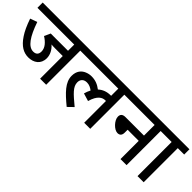

<svg xmlns="http://www.w3.org/2000/svg" viewBox="87 -1377 2145 2145"><g transform="rotate(45 1159.0 -304.5)"><path d="M778.8 -539.1V-622.1H0V-539.1H581.1V-440.9H308.1L274.9 -368.2C304.7 -350.1 329.6 -328.6 349.1 -304.2C368.2 -279.3 377.9 -253.4 377.9 -226.1C377.9 -177.7 351.6 -159.2 312 -159.2C234.4 -159.2 170.9 -251.5 110.8 -425.8L27.8 -396C55.7 -314.5 85.4 -250.5 116.7 -204.1C178.7 -110.4 244.6 -74.2 318.8 -74.2C402.8 -74.2 473.1 -120.6 473.1 -214.8C473.1 -269.5 445.3 -321.3 400.9 -360.8C412.1 -358.9 431.6 -357.9 459 -357.9H581.1V0H676.8V-539.1Z M1277.3 -539.1V-425.8H1274.9H1273.9H1273.4H1270.5H1270C1211.4 -425.8 1162.6 -407.7 1123 -371.1C1076.7 -406.7 1030.3 -425.8 969.2 -425.8C944.3 -425.8 919.4 -420.9 894.5 -410.6C844.2 -390.1 807.1 -345.7 807.1 -272C807.1 -169.4 890.6 -88.9 1014.2 13.2L1078.1 -48.8C961.9 -145.5 903.3 -195.8 903.3 -266.1C903.3 -309.6 930.7 -340.8 981 -340.8C1017.6 -340.8 1045.4 -326.2 1073.2 -305.2C1061 -282.2 1051.3 -257.3 1043.9 -230L1136.2 -202.1C1168.9 -318.4 1223.1 -344.2 1268.1 -344.2H1269H1269.5H1270H1270.5H1271H1272.5H1272.9H1275.9H1276.4H1277.3V0H1373V-539.1H1474.1V-622.1H764.2V-539.1Z M1460 -539.1H1851.1V-371.1H1559.1C1509.8 -371.1 1495.1 -346.7 1495.1 -314.9C1495.1 -258.3 1567.9 -181.2 1621.1 -181.2C1655.8 -181.2 1675.8 -200.2 1675.8 -243.2V-288.1H1851.1V0H1946.8V-539.1H2047.9V-622.1H1460Z M2318.4 -539.1V-622.1H2034.2V-539.1H2120.1V0H2217.3V-539.1Z"/></g></svg>

Font: Noto Reveo Sans
Style: Regular
Weight: 500
Designer: Monotype Design Team
Foundry: Monotype Imaging Inc.
Version: Version 2.007